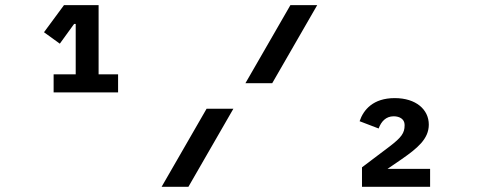

<svg xmlns="http://www.w3.org/2000/svg" viewBox="-20 -718 1840 738"><path d="M186.1 -362.9H433.9V-432.2H359V-698.2H225.9L149.1 -594.1L209.9 -550.1L264.9 -626.1H271V-432.2H186.1ZM601.2 0H704.2L877.1 -300.1H774.1ZM923.3 -398.1H1026.3L1199.2 -698.2H1096.2ZM1362.2 -252.1 1435.4 -224.1C1445.3 -251.1 1463.4 -271 1493.3 -271C1516.3 -271 1535.2 -259.9 1535.2 -237.9V-236.2C1535.2 -207 1523.4 -190 1477.3 -154.8L1371.4 -74.9V0H1633.2V-68.9H1469.5L1523.4 -105.8C1584.2 -148.1 1628.2 -183.9 1628.2 -239C1628.2 -296.9 1579.2 -340.9 1497.2 -340.9C1414.4 -340.9 1377.1 -296.2 1362.2 -252.1Z"/></svg>

Font: Margiela Mono Bold
Style: Regular
Weight: 700
Designer: Mike Abbink, Paul van der Laan, Pieter van Rosmalen
Foundry: Bold Monday
Version: Version 2.003 2021